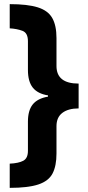

<svg xmlns="http://www.w3.org/2000/svg" viewBox="-20 -742 423 928"><path d="M27 49Q70 47 92.5 35Q115 23 115 -13V-154Q115 -208 138 -237Q161 -266 212 -275V-281Q162 -289 138.5 -318.5Q115 -348 115 -404V-543Q115 -583 88.5 -593Q62 -603 27 -605V-722Q113 -722 162.5 -706.5Q212 -691 232.5 -655Q253 -619 253 -558V-423Q253 -338 360 -338V-218Q310 -218 281.5 -196.5Q253 -175 253 -132V0Q253 60 234 96.5Q215 133 165.5 149.5Q116 166 27 166Z"/></svg>

Font: Noto Sans Lao UI Cond ExtBd
Style: Regular
Weight: 800
Width: 3
Designer: Monotype Design Team
Foundry: Monotype Imaging Inc.
Version: Version 2.000; ttfautohint (v1.8.4.7-5d5b)